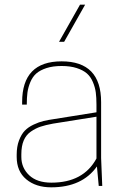

<svg xmlns="http://www.w3.org/2000/svg" viewBox="-20 -800 525 826"><path d="M51.8 -125V-134.8Q51.8 -169.4 61.8 -195.8Q71.8 -222.2 86.4 -237.5Q101.1 -252.9 124.5 -263.9Q147.9 -274.9 167.7 -279.5Q187.5 -284.2 214.8 -288.1L395 -316.9V-350.1Q395 -379.9 392.1 -402.1Q389.2 -424.3 379.6 -447Q370.1 -469.7 354 -483.9Q337.9 -498 310.3 -507.1Q282.7 -516.1 245.1 -516.1Q207.5 -516.1 179.9 -507.1Q152.3 -498 136.2 -483.9Q120.1 -469.7 110.6 -447Q101.1 -424.3 98.1 -402.1Q95.2 -379.9 95.2 -350.1H75.2V-360.8Q75.2 -536.1 245.1 -536.1Q415 -536.1 415 -360.8V-120.1L419.9 0H404.8L397 -84Q333.5 5.9 200.2 5.9Q134.3 5.9 93 -28.6Q51.8 -63 51.8 -125ZM201.2 -14.2Q338.9 -14.2 395 -118.2V-297.9L208 -268.1Q175.8 -262.2 154.5 -255.1Q133.3 -248 112.8 -233.9Q92.3 -219.7 82 -195.6Q71.8 -171.4 71.8 -136.2V-125Q71.8 -78.1 105.5 -46.1Q139.2 -14.2 201.2 -14.2ZM324.2 -779.8H346.2L255.9 -620.1H233.9Z"/></svg>

Font: Cooper Hewitt
Style: Thin
Weight: 701
Designer: Village Type and Design LLC
Foundry: Cooper Hewitt Smithsonian Design Museum
Version: 1.000